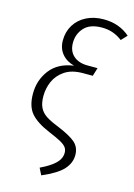

<svg xmlns="http://www.w3.org/2000/svg" viewBox="-139 -815 766 1094"><g transform="rotate(15 244.0 -268.5)"><path d="M198 167Q257 139 285.5 111Q314 83 314 49Q314 30 304.5 17Q295 4 272 -9Q249 -22 201 -42Q122 -75 87 -115.5Q52 -156 52 -231Q52 -311 98.5 -371.5Q145 -432 237 -445Q191 -457 164.5 -489Q138 -521 138 -568Q138 -619 162.5 -659Q187 -699 231.5 -721.5Q276 -744 333 -744Q425 -744 488 -689L456 -655Q428 -676 399 -686Q370 -696 335 -696Q265 -696 231 -659Q197 -622 197 -569Q197 -521 227.5 -493.5Q258 -466 312 -466H370L355 -417H297Q231 -417 190 -389Q149 -361 131 -319.5Q113 -278 113 -233Q113 -192 125.5 -166Q138 -140 164 -122.5Q190 -105 236 -87Q314 -55 345 -27.5Q376 0 376 46Q376 92 341.5 130.5Q307 169 218 207Z"/></g></svg>

Font: FiraGO Light
Style: Italic
Weight: 300
Italic angle: -8°
Designer: bBox Type GmbH
Foundry: bBox Type GmbH
Version: Version 1.001